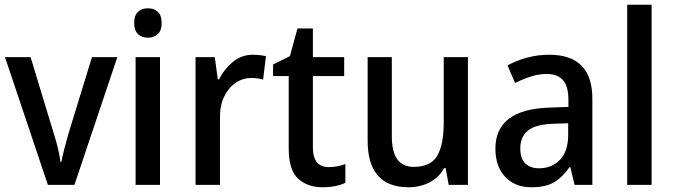

<svg xmlns="http://www.w3.org/2000/svg" viewBox="-20 -780 2844 810"><path d="M182 0 1 -539H109L204 -226Q214 -196 223 -160Q232 -124 235 -97H239Q243 -120 252 -154.5Q261 -189 270 -220L368 -539H475L294 0Z M604 -745Q630 -745 646 -730Q662 -715 662 -683Q662 -651 645.5 -636Q629 -621 604 -621Q579 -621 562.5 -636Q546 -651 546 -683Q546 -715 562 -730Q578 -745 604 -745ZM655 -539V0H552V-539Z M1047 -549Q1060 -549 1074.5 -547.5Q1089 -546 1102 -543L1090 -444Q1068 -451 1041 -451Q1004 -451 974 -430.5Q944 -410 925.5 -372Q907 -334 908 -282V0H805V-539H886L899 -445H904Q926 -489 962.5 -519Q999 -549 1047 -549Z M1367 -75Q1385 -75 1403.5 -78.5Q1422 -82 1437 -88V-9Q1420 0 1394.5 5Q1369 10 1341 10Q1278 10 1238 -26Q1198 -62 1198 -154V-459H1132V-508L1203 -543L1235 -660H1300V-539H1432V-459H1300V-158Q1300 -75 1367 -75Z M1954 -539V0H1873L1860 -71H1854Q1831 -30 1791 -10Q1751 10 1704 10Q1531 10 1531 -187V-539H1633V-205Q1633 -76 1725 -76Q1798 -76 1825 -123.5Q1852 -171 1852 -263V-539Z M2297 -549Q2479 -549 2479 -364V0H2404L2386 -75H2383Q2352 -31 2316.5 -10.5Q2281 10 2222 10Q2153 10 2111.5 -33.5Q2070 -77 2070 -153Q2070 -318 2296 -326L2378 -329V-359Q2378 -417 2354.5 -442.5Q2331 -468 2287 -468Q2253 -468 2219 -457Q2185 -446 2153 -430L2121 -504Q2157 -524 2202 -536.5Q2247 -549 2297 -549ZM2315 -258Q2238 -255 2206.5 -228.5Q2175 -202 2175 -154Q2175 -110 2196.5 -90Q2218 -70 2254 -70Q2308 -70 2342.5 -106Q2377 -142 2377 -211V-260Z M2729 0H2626V-760H2729Z"/></svg>

Font: Noto Sans Ethiopic SemiCondensed Medium
Style: Regular
Weight: 500
Width: 4
Designer: Monotype Design Team
Foundry: Monotype Imaging Inc.
Version: Version 2.102; ttfautohint (v1.8.4.7-5d5b)